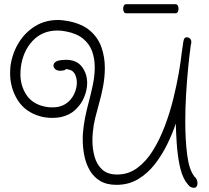

<svg xmlns="http://www.w3.org/2000/svg" viewBox="-20 -845 993 912"><path d="M901 47Q893 47 885 43Q880 41 872 30.5Q864 20 861 16Q842 -15 832.5 -63Q823 -111 819.5 -163.5Q816 -216 815 -258Q799 -210 774 -159Q749 -108 715 -64.5Q681 -21 636 6Q591 33 533 33Q486 33 455 14Q424 -5 406 -36.5Q388 -68 380.5 -106Q373 -144 373 -182Q373 -190 373 -198Q373 -206 374 -213Q377 -251 384.5 -288Q392 -325 402 -362Q413 -403 421.5 -444.5Q430 -486 430 -526Q430 -567 417.5 -601.5Q405 -636 375 -661Q345 -686 292 -696Q282 -698 272.5 -699Q263 -700 253 -700Q181 -700 135 -651Q89 -602 79 -526Q78 -518 77.5 -509.5Q77 -501 77 -493Q77 -438 105 -395Q133 -352 191 -339Q199 -337 208.5 -336Q218 -335 227 -335Q246 -335 259 -338Q288 -345 307 -363.5Q326 -382 335.5 -406Q345 -430 345 -452Q345 -475 336 -492.5Q327 -510 309 -514Q297 -517 296 -517Q293 -517 291.5 -515Q290 -513 284 -511Q276 -509 265 -509Q251 -509 242.5 -516.5Q234 -524 234 -534Q234 -547 251 -555Q259 -558 270.5 -559.5Q282 -561 292 -561Q344 -561 369 -528Q394 -495 394 -451Q394 -418 380 -384Q366 -350 338.5 -324Q311 -298 270 -289Q260 -287 250 -286Q240 -285 230 -285Q198 -285 173 -292Q100 -312 64 -369.5Q28 -427 28 -497Q28 -506 28.5 -515Q29 -524 30 -533Q39 -594 69.5 -643Q100 -692 147.5 -721Q195 -750 255 -750Q267 -750 279 -748.5Q291 -747 303 -745Q370 -732 408 -699Q446 -666 462 -620Q478 -574 478 -522Q478 -479 469.5 -434Q461 -389 449 -348Q440 -316 432 -283.5Q424 -251 421 -217Q420 -207 419.5 -197Q419 -187 419 -177Q419 -137 429.5 -100Q440 -63 465.5 -39.5Q491 -16 537 -16Q590 -16 632.5 -47.5Q675 -79 707 -131Q739 -183 763 -246.5Q787 -310 803 -375Q819 -440 829 -497Q839 -554 843 -593Q847 -616 848.5 -630.5Q850 -645 853 -656Q856 -668 868 -668Q873 -668 880 -664Q886 -660 888 -652.5Q890 -645 888 -638Q885 -626 884 -613Q879 -577 873.5 -520.5Q868 -464 864 -398.5Q860 -333 860 -267Q860 -182 869 -110.5Q878 -39 903 -7Q903 -5 905 -5L907 -3Q918 8 918 26Q918 34 914 40.5Q910 47 901 47ZM579 -782Q572 -782 568.5 -788.5Q565 -795 565 -804Q565 -812 568.5 -818.5Q572 -825 579 -825H814Q821 -825 824.5 -818.5Q828 -812 828 -804Q828 -795 824.5 -788.5Q821 -782 814 -782Z"/></svg>

Font: Twinkle Star
Style: Regular
Weight: 400
Designer: Robert E. Leuschke
Foundry: Robert E. Leuschke
Version: Version 2.010; ttfautohint (v1.8.3)